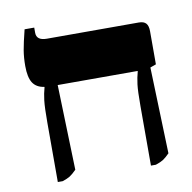

<svg xmlns="http://www.w3.org/2000/svg" viewBox="-75 -722 804 804"><g transform="rotate(-10 327.0 -320.0)"><path d="M597 -407 572 -398 584 -31Q567 -14 556 -7Q545 0 524 7H503V-245Q503 -310 506.5 -338Q510 -366 517 -391V-393H177L188 -31Q171 -14 160 -7Q149 0 128 7H107V-245Q107 -310 110.5 -339.5Q114 -369 121 -393V-395Q87 -400 72 -423.5Q57 -447 57 -495Q57 -531 62 -561Q67 -591 81 -647H122V-625Q122 -592 166 -592H557Q578 -592 587.5 -581.5Q597 -571 597 -548Z"/></g></svg>

Font: Noto Serif Hebrew Black
Style: Regular
Weight: 900
Designer: Monotype Design Team
Foundry: Monotype Imaging Inc.
Version: Version 1.000